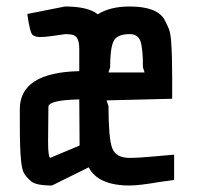

<svg xmlns="http://www.w3.org/2000/svg" viewBox="-20 -564 616 591"><path d="M379 -459Q340 -459 329.5 -437Q319 -415 319 -357L314 -341H425L420 -357Q420 -414 412.5 -436.5Q405 -459 379 -459ZM225 -116 224 -258Q129 -256 129 -235L128 -128Q128 -84 134 -78ZM308 -255 314 -237Q314 -140 325 -109Q336 -78 379 -78Q407 -78 454.5 -82.5Q502 -87 516 -88V-10Q499 -8 472 -4Q409 7 379 7Q282 7 253 -49L140 7Q90 7 75 -6.5Q60 -20 54 -30.5Q48 -41 45 -68Q41 -104 41 -186V-228Q41 -341 224 -345V-413Q224 -450 206 -456Q196 -459 181 -459L139 -453Q118 -450 103 -450Q88 -450 80 -457Q72 -464 64 -521L180 -544Q251 -544 281 -520Q319 -544 379 -544Q463 -544 486 -504Q495 -487 500 -474.5Q505 -462 507 -434Q510 -391 510 -328V-260Z"/></svg>

Font: Economica
Style: Bold
Weight: 700
Designer: Vicente Lamonaca
Foundry: Vicente Lamonaca
Version: Version 1.100